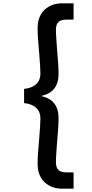

<svg xmlns="http://www.w3.org/2000/svg" viewBox="-20 -956 556 1164"><path d="M126 -417Q174 -422 199.5 -446Q225 -470 225 -509Q225 -545 217 -641Q208 -731 208 -785Q208 -856 249.5 -896Q291 -936 359 -936H426V-837H382Q350 -837 334.5 -822.5Q319 -808 319 -776Q319 -752 322 -712Q325 -672 326 -655Q335 -563 335 -505Q335 -454 309.5 -420Q284 -386 231 -375V-373Q284 -362 309.5 -328Q335 -294 335 -243Q335 -185 326 -93Q325 -76 322 -36Q319 4 319 28Q319 60 334.5 74.5Q350 89 382 89H426V188H359Q291 188 249.5 148Q208 108 208 37Q208 -17 217 -107Q225 -203 225 -239Q225 -278 199.5 -302Q174 -326 126 -331Z"/></svg>

Font: A Bank Premium Med
Style: Regular
Weight: 500
Designer: Ninad Kale (Devanagari), Jonny Pinhorn (Latin), Htun Naung (Myanmar)
Foundry: Indian Type Foundry
Version: 4.004